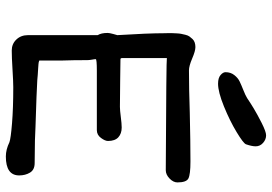

<svg xmlns="http://www.w3.org/2000/svg" viewBox="-162 -792 966 683"><g transform="rotate(90 321.5 -450.0)"><path d="M277.3 -742.2Q256.8 -742.2 246.6 -751Q236.3 -759.8 236.3 -768.6Q236.3 -787.1 246.6 -800Q256.8 -813 269 -818.8Q281.2 -824.7 300.3 -832.3Q319.3 -839.8 328.6 -845.7Q344.2 -856.4 365.2 -869.1Q386.2 -881.8 417.2 -897.5Q448.2 -913.1 460.9 -913.1Q475.6 -913.1 487.8 -902.3Q500 -891.6 500 -876Q500 -862.3 492.7 -841.3Q488.8 -832 449.2 -808.1Q409.7 -784.2 358.2 -763.2Q306.6 -742.2 277.3 -742.2ZM104.5 -65.9V-314Q96.7 -326.7 96.7 -349.1Q96.7 -356 100.3 -368.9Q104 -381.8 104.5 -383.8Q97.7 -494.1 97.7 -550.3Q97.7 -552.7 97.4 -563Q97.2 -573.2 97.4 -578.4Q97.7 -583.5 98.1 -594.2Q98.6 -605 99.9 -611.1Q101.1 -617.2 103.3 -626.2Q105.5 -635.3 109.4 -640.6Q113.3 -646 118.4 -651.4Q123.5 -656.7 130.9 -659.2Q138.2 -661.6 147 -661.6Q161.1 -661.6 187.7 -650.1Q214.4 -638.7 230 -638.7Q294.9 -638.7 380.4 -641.6Q483.9 -644 553.7 -644Q600.1 -644 614.3 -636.7Q628.4 -629.4 628.4 -597.7Q628.4 -583 614.5 -569.6Q600.6 -556.2 585 -556.2Q186 -558.1 186 -560.1V-401.4Q186 -395 190.4 -395Q211.4 -395 265.6 -394Q319.8 -393.1 359.4 -393.1Q371.1 -393.1 395.3 -396.2Q419.4 -399.4 433.1 -399.4Q454.6 -399.4 467.8 -387.5Q481 -375.5 481 -350.6Q481 -340.3 470.2 -325.7Q459.5 -311 442.4 -311H231.9Q189.9 -311 189.9 -307.1Q189.9 -302.7 191.7 -293.5Q193.4 -284.2 193.4 -276.9Q193.4 -225.6 194.8 -187.5V-109.4Q193.4 -106.9 196.8 -105.5Q200.2 -104 208.3 -103.3Q216.3 -102.5 225.1 -102.1Q233.9 -101.6 245.6 -100.8Q257.3 -100.1 265.1 -99.1Q303.7 -96.7 429.7 -92.8L478.5 -90.8L559.1 -89.8H559.6Q583.5 -89.8 593.5 -73.2Q603.5 -56.6 603.5 -34.7Q603.5 12.7 536.1 12.7Q511.7 12.7 485.4 0Q472.2 -4.9 418 -9.3Q363.8 -13.7 289.6 -13.7Q270 -13.7 226.8 -11Q183.6 -8.3 159.2 -8.3Q135.7 -8.3 120.1 -24.7Q104.5 -41 104.5 -65.9Z"/></g></svg>

Font: Short Stack
Style: Regular
Weight: 400
Designer: James Grieshaber
Foundry: James Grieshaber
Version: Version 1.002